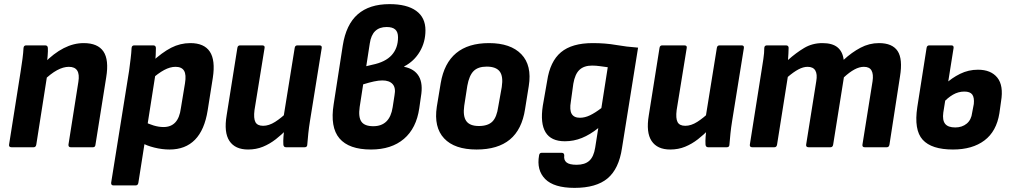

<svg xmlns="http://www.w3.org/2000/svg" viewBox="-20 -714 4903 931"><path d="M323 0Q311 0 312 -13L360 -317Q372 -390 314 -390Q287 -390 256.5 -373.5Q226 -357 190 -322L193 -407Q241 -456 289 -480.5Q337 -505 386 -505Q454 -505 481.5 -464.5Q509 -424 495 -339L443 -13Q442 0 431 0ZM36 0Q22 0 24 -13L80 -367Q85 -398 89 -428.5Q93 -459 94 -481Q95 -494 107 -494H199Q211 -494 212 -482Q213 -467 211 -443.5Q209 -420 207 -400L210 -357L156 -13Q154 0 143 0Z M802 11Q766 11 728 1.5Q690 -8 667 -22L680 -124Q700 -113 725 -105.5Q750 -98 773 -98Q809 -98 830 -120.5Q851 -143 857 -189L877 -310Q884 -352 872.5 -371Q861 -390 831 -390Q805 -390 776 -374.5Q747 -359 710 -326L713 -411Q766 -460 810 -482.5Q854 -505 903 -505Q970 -505 997.5 -463.5Q1025 -422 1012 -337L987 -179Q972 -84 925.5 -36.5Q879 11 802 11ZM530 185Q518 185 519 172L606 -371Q610 -402 613.5 -430Q617 -458 618 -481Q619 -494 631 -494H723Q735 -494 736 -482Q736 -468 735 -446.5Q734 -425 732 -409L734 -356L651 172Q649 185 638 185Z M1183 11Q1120 11 1092.5 -30.5Q1065 -72 1079 -155L1131 -482Q1133 -494 1144 -494H1251Q1265 -494 1263 -482L1214 -180Q1209 -140 1218.5 -122Q1228 -104 1256 -104Q1284 -104 1314 -123Q1344 -142 1377 -174L1373 -89Q1347 -62 1317.5 -39Q1288 -16 1255 -2.5Q1222 11 1183 11ZM1367 0Q1355 0 1354 -13Q1353 -30 1354.5 -50.5Q1356 -71 1359 -91L1354 -141L1409 -482Q1411 -494 1422 -494H1529Q1542 -494 1540 -481L1483 -127Q1478 -96 1475 -67.5Q1472 -39 1470 -13Q1470 0 1457 0Z M1779 11Q1672 11 1626 -43Q1580 -97 1598 -209L1642 -493Q1658 -595 1714.5 -644.5Q1771 -694 1869 -694Q1953 -694 1998 -661.5Q2043 -629 2043 -567Q2043 -510 2015.5 -463.5Q1988 -417 1940 -392V-390Q1990 -380 2011 -344Q2032 -308 2021 -245L2013 -189Q1999 -92 1938.5 -40.5Q1878 11 1779 11ZM1790 -102Q1870 -102 1884 -194L1893 -252Q1900 -288 1884 -306Q1868 -324 1834 -324Q1816 -324 1793 -319Q1770 -314 1741 -305L1724 -195Q1717 -146 1732.5 -124Q1748 -102 1790 -102ZM1756 -393 1785 -400Q1849 -413 1879.5 -447Q1910 -481 1910 -533Q1910 -559 1896.5 -571Q1883 -583 1855 -583Q1820 -583 1799.5 -563.5Q1779 -544 1773 -503Z M2291 11Q2184 11 2133.5 -43Q2083 -97 2098 -196L2117 -311Q2150 -505 2351 -505Q2456 -505 2508 -451Q2560 -397 2544 -297L2526 -185Q2511 -86 2452.5 -37.5Q2394 11 2291 11ZM2302 -103Q2346 -103 2367.5 -124.5Q2389 -146 2396 -197L2413 -292Q2421 -344 2403 -367.5Q2385 -391 2340 -391Q2298 -391 2276.5 -369.5Q2255 -348 2246 -298L2231 -201Q2224 -151 2241 -127Q2258 -103 2302 -103Z M2854 -505Q2916 -505 2967 -496Q3018 -487 3074 -483L2996 4Q2981 105 2926 151Q2871 197 2766 197Q2666 197 2623.5 154Q2581 111 2594 39Q2596 27 2606 27H2704Q2716 27 2716 40Q2713 62 2727 73.5Q2741 85 2776 85Q2816 85 2837.5 65.5Q2859 46 2866 2L2881 -93Q2841 -61 2801.5 -45Q2762 -29 2719 -29Q2652 -29 2625.5 -72.5Q2599 -116 2612 -201L2633 -321Q2647 -416 2700 -460.5Q2753 -505 2854 -505ZM2792 -143Q2816 -143 2841 -155Q2866 -167 2896 -190L2927 -388Q2911 -390 2890.5 -393Q2870 -396 2851 -396Q2812 -396 2790 -375.5Q2768 -355 2760 -308L2748 -221Q2741 -181 2752 -162Q2763 -143 2792 -143Z M3230 11Q3167 11 3139.5 -30.5Q3112 -72 3126 -155L3178 -482Q3180 -494 3191 -494H3298Q3312 -494 3310 -482L3261 -180Q3256 -140 3265.5 -122Q3275 -104 3303 -104Q3331 -104 3361 -123Q3391 -142 3424 -174L3420 -89Q3394 -62 3364.5 -39Q3335 -16 3302 -2.5Q3269 11 3230 11ZM3414 0Q3402 0 3401 -13Q3400 -30 3401.5 -50.5Q3403 -71 3406 -91L3401 -141L3456 -482Q3458 -494 3469 -494H3576Q3589 -494 3587 -481L3530 -127Q3525 -96 3522 -67.5Q3519 -39 3517 -13Q3517 0 3504 0Z M3628 0Q3614 0 3616 -13L3672 -367Q3677 -399 3681.5 -428Q3686 -457 3686 -482Q3687 -494 3699 -494H3791Q3803 -494 3804 -483Q3804 -469 3803 -454.5Q3802 -440 3801 -423Q3840 -458 3879.5 -481.5Q3919 -505 3968 -505Q4016 -505 4041 -484.5Q4066 -464 4071 -424Q4110 -460 4152.5 -482.5Q4195 -505 4242 -505Q4307 -505 4332.5 -466.5Q4358 -428 4344 -343L4293 -13Q4291 0 4280 0H4173Q4160 0 4162 -13L4211 -320Q4216 -354 4206 -372Q4196 -390 4169 -390Q4147 -390 4123 -377Q4099 -364 4072 -339L4020 -13Q4018 0 4007 0H3901Q3887 0 3889 -13L3938 -320Q3944 -354 3933.5 -372Q3923 -390 3896 -390Q3875 -390 3851.5 -377.5Q3828 -365 3800 -341L3748 -13Q3746 0 3735 0Z M4601 11Q4497 11 4454 -36.5Q4411 -84 4428 -195L4473 -482Q4475 -494 4486 -494H4593Q4605 -494 4604 -482L4554 -168Q4549 -131 4563 -113.5Q4577 -96 4612 -96Q4645 -96 4667.5 -114.5Q4690 -133 4694 -168L4702 -210Q4705 -241 4694.5 -255.5Q4684 -270 4656 -270Q4627 -270 4601 -255Q4575 -240 4551 -213L4563 -306Q4595 -336 4635.5 -356Q4676 -376 4722 -376Q4785 -376 4816 -337.5Q4847 -299 4834 -222L4826 -165Q4812 -77 4753.5 -33Q4695 11 4601 11Z"/></svg>

Font: Sofia Sans Semi Condensed ExtraBold
Style: Italic
Weight: 800
Italic angle: -9°
Version: Version 4.100